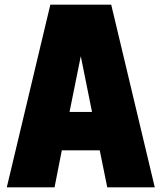

<svg xmlns="http://www.w3.org/2000/svg" viewBox="-20 -800 690 820"><path d="M641 0H438L406 -158H244L213 0H9L195 -780H455ZM373 -322 325 -560 277 -322Z"/></svg>

Font: Tanohe Sans ExtraBold
Style: Regular
Weight: 800
Designer: Village Type and Design LLC & Cristiano Sobral
Foundry: Cooper Hewitt Smithsonian Design Museum
Version: Version 1.00;September 29, 2021;FontCreator 13.0.0.2655 64-b